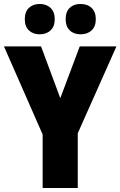

<svg xmlns="http://www.w3.org/2000/svg" viewBox="-20 -948 607 968"><path d="M284 -453 382 -714H567L372 -276V0H195V-270L0 -714H187ZM105 -851Q105 -889 126 -908.5Q147 -928 180 -928Q214 -928 235 -908Q256 -888 256 -851Q256 -815 235 -795Q214 -775 180 -775Q147 -775 126 -794.5Q105 -814 105 -851ZM311 -851Q311 -889 331.5 -908.5Q352 -928 386 -928Q421 -928 442 -908Q463 -888 463 -851Q463 -815 442 -795Q421 -775 386 -775Q352 -775 331.5 -795Q311 -815 311 -851Z"/></svg>

Font: Noto Sans Lao Condensed Black
Style: Regular
Weight: 900
Width: 3
Designer: Monotype Design Team
Foundry: Monotype Imaging Inc.
Version: Version 2.003; ttfautohint (v1.8.4.7-5d5b)